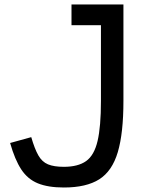

<svg xmlns="http://www.w3.org/2000/svg" viewBox="-20 -820 640 854"><path d="M264 14Q194 14 148.5 -4.5Q103 -23 74.5 -66.5Q46 -110 25 -184L119 -210Q134 -158 150.5 -129Q167 -100 193.5 -89Q220 -78 264 -78Q327 -78 363 -103.5Q399 -129 414 -193Q429 -257 429 -371V-708H298V-800H529V-371Q529 -228 504 -143.5Q479 -59 421.5 -22.5Q364 14 264 14Z"/></svg>

Font: Victor Mono
Style: Bold
Weight: 700
Monospace: yes
Designer: Rune Bjørnerås
Version: Version 1.561;gftools[0.9.30]